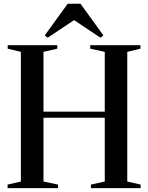

<svg xmlns="http://www.w3.org/2000/svg" viewBox="-20 -978 770 998"><path d="M88.5 -34.5V-708.5L20 -725V-743H278V-725L206 -708.5V-397.5H524.5V-708.5L449 -725V-743H710V-725L641.5 -708.5V-34.5L711 -18.5V0H452.5V-18.5L524.5 -34.5V-366H206V-34.5L281.5 -18.5V0H19.5V-18.5ZM228 -782 212.5 -794 332 -958.5H398.5L517.5 -794L502 -782L365 -873.5Z"/></svg>

Font: Merriweather 144pt Medium
Style: Regular
Weight: 500
Version: Version 2.100